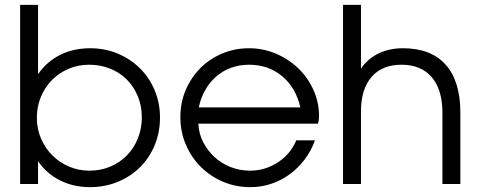

<svg xmlns="http://www.w3.org/2000/svg" viewBox="-20 -759 1982 792"><path d="M63 0H137V-94Q172 -43 227.5 -15Q283 13 351 13Q413 13 466 -9Q519 -31 557.5 -69Q596 -107 618 -160Q640 -213 640 -274Q640 -334 618 -386.5Q596 -439 557 -477.5Q518 -516 465.5 -538Q413 -560 352 -560Q283 -560 228 -532.5Q173 -505 137 -453V-739H63ZM349 -55Q304 -55 264.5 -72Q225 -89 195.5 -118.5Q166 -148 149 -188Q132 -228 132 -273Q132 -319 148.5 -359Q165 -399 194 -428.5Q223 -458 262.5 -475Q302 -492 347 -492Q394 -492 434 -476Q474 -460 503 -431Q532 -402 548.5 -362Q565 -322 565 -275Q565 -228 548.5 -187.5Q532 -147 503 -117.5Q474 -88 434.5 -71.5Q395 -55 349 -55Z M1202 -180Q1179 -124 1126.5 -89.5Q1074 -55 1011 -55Q969 -55 931 -70Q893 -85 864.5 -111.5Q836 -138 818 -173Q800 -208 798 -249H1292Q1294 -257 1295 -264.5Q1296 -272 1296 -280Q1296 -337 1273 -388Q1250 -439 1210.5 -477Q1171 -515 1118.5 -537.5Q1066 -560 1007 -560Q948 -560 896 -538Q844 -516 806 -477.5Q768 -439 746 -387.5Q724 -336 724 -276Q724 -215 746.5 -162.5Q769 -110 808 -71Q847 -32 899.5 -9.5Q952 13 1013 13Q1058 13 1099.5 -1Q1141 -15 1175.5 -40.5Q1210 -66 1237 -101.5Q1264 -137 1279 -180ZM800 -316Q808 -355 826.5 -387.5Q845 -420 872 -443.5Q899 -467 933.5 -479.5Q968 -492 1007 -492Q1087 -492 1143.5 -445Q1200 -398 1219 -316Z M1395 0H1469V-300Q1469 -391 1512.5 -441.5Q1556 -492 1636 -492Q1717 -492 1761 -440.5Q1805 -389 1805 -294V0H1879V-294Q1879 -424 1818.5 -492Q1758 -560 1642 -560Q1586 -560 1541.5 -538.5Q1497 -517 1469 -476V-739H1395Z"/></svg>

Font: Involve
Style: Regular
Weight: 400
Designer: Stefan Peev
Foundry: Context Ltd.
Version: Version 1.001